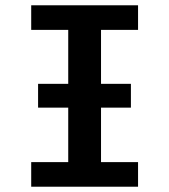

<svg xmlns="http://www.w3.org/2000/svg" viewBox="-20 -706 640 726"><path d="M124 -389H475V-299H124ZM98 0V-93H238V-593H98V-686H502V-593H362V-93H502V0Z"/></svg>

Font: Chivo Mono Medium
Style: Regular
Weight: 500
Monospace: yes
Designer: Hector Gatti
Foundry: Omnibus-Type
Version: Version 1.008